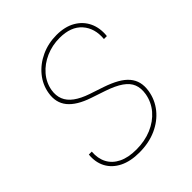

<svg xmlns="http://www.w3.org/2000/svg" viewBox="-204 -870 1014 1014"><g transform="rotate(-45 302.5 -363.5)"><path d="M253.4 10.7Q187.5 10.7 141.6 -12.2Q95.7 -35.2 73.7 -76.2Q51.8 -117.2 57.1 -170.9H79.1Q75.2 -123 94 -87.2Q112.8 -51.3 153.1 -31.5Q193.4 -11.7 253.4 -11.7Q316.4 -11.7 367.9 -33.4Q419.4 -55.2 452.9 -94.2Q486.3 -133.3 495.1 -184.6Q501.5 -223.6 490 -252.9Q478.5 -282.2 446 -304.9Q413.6 -327.6 356 -347.2L277.8 -373.5Q196.3 -400.9 161.1 -444.3Q126 -487.8 136.7 -550.8Q145.5 -604.5 180.4 -647Q215.3 -689.5 268.1 -713.9Q320.8 -738.3 382.8 -738.3Q445.3 -738.3 488.5 -713.4Q531.7 -688.5 552.2 -645.3Q572.8 -602.1 566.9 -545.9H544.9Q551.8 -620.6 509.8 -668.2Q467.8 -715.8 383.3 -715.8Q328.1 -715.8 279.8 -694.6Q231.4 -673.3 199.2 -636Q167 -598.6 158.7 -550.8Q152.8 -514.2 164.6 -484.9Q176.3 -455.6 206.8 -433.1Q237.3 -410.6 286.1 -394L364.7 -367.7Q409.2 -352.5 440.7 -334.7Q472.2 -316.9 491 -294.7Q509.8 -272.5 516.4 -245.4Q522.9 -218.3 517.6 -184.6Q508.3 -127.9 472.7 -83.7Q437 -39.6 380.9 -14.4Q324.7 10.7 253.4 10.7Z"/></g></svg>

Font: Inter 16pt Thin
Style: Italic
Weight: 250
Italic angle: -9.3988°
Version: Version 4.001;git-66647c0bb